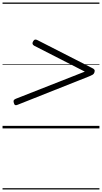

<svg xmlns="http://www.w3.org/2000/svg" viewBox="-20 -1011 803 1512"><path d="M119 -186Q107 -181 100.5 -183Q94 -185 90 -197Q85 -211 87.5 -219Q90 -227 104 -233L648 -447L249 -651Q239 -657 236.5 -665Q234 -673 240 -684Q247 -697 255.5 -699Q264 -701 275 -695L702 -477Q718 -470 723 -462.5Q728 -455 724 -442Q720 -429 711 -423.5Q702 -418 683 -410ZM0 471H763V481H0ZM0 -20H763V0H0ZM0 -505H763V-500H0ZM0 -991H763V-981H0Z"/></svg>

Font: Playwrite IE Guides
Style: Regular
Weight: 400
Designer: Veronika Burian, José Scaglione
Foundry: TypeTogether
Version: Version 1.003